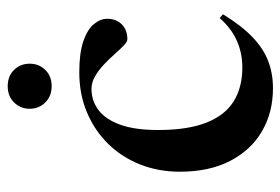

<svg xmlns="http://www.w3.org/2000/svg" viewBox="-138 -598 746 511"><g transform="rotate(-90 235.5 -342.0)"><path d="M299 -504.5Q350 -504.5 381.5 -493.8Q413 -483 427.2 -465.8Q441.5 -448.5 441.5 -430Q441.5 -413.5 434.5 -401.5Q427.5 -389.5 415.5 -383Q403.5 -376.5 387.5 -376.5Q380.5 -376.5 370.5 -386Q360.5 -395.5 348 -409.8Q335.5 -424 320.5 -438.2Q305.5 -452.5 289 -462.2Q272.5 -472 255 -472Q223.5 -472 198.8 -453.5Q174 -435 159.8 -396Q145.5 -357 145.5 -294.5Q145.5 -216.5 164.8 -167Q184 -117.5 221.2 -94Q258.5 -70.5 312 -70.5Q350 -70.5 383.2 -85.2Q416.5 -100 443.5 -131L453.5 -122Q423.5 -73 393 -43.8Q362.5 -14.5 329.2 -1.8Q296 11 256.5 11Q192.5 11 142.2 -18.2Q92 -47.5 63.2 -103Q34.5 -158.5 34.5 -237Q34.5 -294 54 -343Q73.5 -392 109 -428Q144.5 -464 192.8 -484.2Q241 -504.5 299 -504.5ZM262 -578Q235.5 -578 218.8 -595Q202 -612 202 -636.5Q202 -661 218.8 -678Q235.5 -695 262 -695Q289 -695 305.5 -678Q322 -661 322 -636.5Q322 -612 305.5 -595Q289 -578 262 -578Z"/></g></svg>

Font: Newsreader 60pt Medium
Style: Regular
Weight: 500
Designer: Hugues Gentile
Foundry: Production Type
Version: Version 1.003